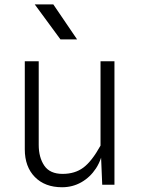

<svg xmlns="http://www.w3.org/2000/svg" viewBox="-20 -816 640 848"><path d="M254 11Q178.5 11 134 -34.2Q89.5 -79.5 89.5 -156.5V-545.5H151V-176.5Q151 -120.5 175.8 -84.2Q200.5 -48 256.5 -48Q311 -48 348.2 -75.8Q385.5 -103.5 424 -173V-545.5H485.5V0H431.5L426.5 -119.5Q418 -94 404 -72.5Q378 -33 339.2 -11Q300.5 11 254 11ZM320.5 -642H247L133.5 -796.5H215.5Z"/></svg>

Font: Spline Sans Mono Light
Style: Regular
Weight: 300
Monospace: yes
Version: Version 1.004